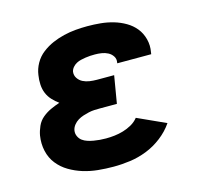

<svg xmlns="http://www.w3.org/2000/svg" viewBox="-84 -621 767 722"><g transform="rotate(-15 300.0 -260.0)"><path d="M273 8Q243 8 213 5Q183 2 155.5 -6.5Q128 -15 103.5 -29.5Q79 -44 61.5 -66Q44 -88 37.5 -117Q31 -146 36 -177Q39 -194 47 -212Q55 -230 70 -242.5Q85 -255 102.5 -263Q120 -271 138 -277Q124 -287 112.5 -299.5Q101 -312 94.5 -327.5Q88 -343 87 -361.5Q86 -380 89 -398Q92 -421 104 -442.5Q116 -464 135.5 -479Q155 -494 177 -503.5Q199 -513 222 -518.5Q245 -524 268 -526Q291 -528 314 -528Q340 -528 365.5 -525.5Q391 -523 415 -516Q439 -509 460.5 -496.5Q482 -484 497 -465.5Q512 -447 518.5 -422Q525 -397 520 -371Q520 -369 519.5 -367.5Q519 -366 519 -364H387Q387 -365 387 -365.5Q387 -366 387 -366Q390 -380 383 -391Q376 -402 364.5 -408Q353 -414 340 -416Q327 -418 314 -418Q305 -418 295.5 -417.5Q286 -417 277 -415.5Q268 -414 259 -412Q250 -410 241.5 -405.5Q233 -401 226.5 -393.5Q220 -386 218 -377Q216 -363 223.5 -351.5Q231 -340 243 -334Q255 -328 269 -326Q283 -324 297 -324H364L346 -217H280Q269 -217 258 -216.5Q247 -216 236 -213.5Q225 -211 214 -207.5Q203 -204 193 -198Q183 -192 175.5 -182.5Q168 -173 166 -162Q164 -150 169 -139Q174 -128 183 -121.5Q192 -115 203 -111.5Q214 -108 225.5 -106Q237 -104 249 -103Q261 -102 273 -102Q290 -102 307 -104Q324 -106 341 -111Q358 -116 374 -125Q390 -134 401 -148L511 -98Q492 -70 463.5 -48Q435 -26 403 -13.5Q371 -1 338.5 3.5Q306 8 273 8Z"/></g></svg>

Font: Iosevka SS04 XBd Ex
Style: Italic
Weight: 800
Width: 7
Italic angle: -9°
Monospace: yes
Designer: Belleve Invis
Foundry: Belleve Invis
Version: Version 19.0.0; ttfautohint (v1.8.4)